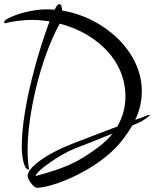

<svg xmlns="http://www.w3.org/2000/svg" viewBox="-25 -767 742 926"><path d="M154 139C241 134 411 61 515 -37C558 -77 589 -121 613 -162L646 -176C664 -184 697 -207 697 -211C697 -212 696 -213 694 -213C685 -213 675 -204 627 -189C650 -236 659 -283 659 -328C659 -520 475 -684 275 -716C274 -733 270 -747 262 -747C256 -747 250 -742 244 -731C243 -728 241 -725 238 -720C226 -721 214 -722 202 -722C167 -722 131 -717 96 -708C69 -701 46 -693 26 -684C5 -675 -5 -667 -5 -661C-5 -658 -3 -656 2 -655C25 -662 76 -671 133 -671C160 -671 187 -668 214 -664C166 -537 80 -257 80 -59C80 -11 90 51 114 51C115 51 115 51 115 50C111 23 108 -3 108 -44C108 -212 168 -481 263 -653C320 -638 373 -615 421 -582C517 -516 580 -420 580 -301C580 -253 568 -204 541 -157L332 -77C189 -22 108 44 108 81C108 94 133 137 154 139ZM147 82C147 59 268 -25 337 -51C400 -75 461 -100 518 -123C499 -99 476 -77 449 -57C344 21 285 44 147 82Z"/></svg>

Font: Comforter
Style: Regular
Weight: 400
Designer: Robert E. Leuschke
Foundry: Robert E. Leuschke
Version: Version 1.013; ttfautohint (v1.8.3)